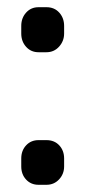

<svg xmlns="http://www.w3.org/2000/svg" viewBox="-20 -513 237 533"><path d="M39 -420V-441Q39 -463 52.5 -478Q66 -493 87 -493H109Q131 -493 144.5 -478Q158 -463 158 -441V-420Q158 -399 144 -383.5Q130 -368 109 -368H87Q66 -368 52.5 -383Q39 -398 39 -420ZM39 -51V-73Q39 -95 52.5 -109.5Q66 -124 87 -124H109Q131 -124 144.5 -109.5Q158 -95 158 -73V-51Q158 -30 144 -15Q130 0 109 0H87Q66 0 52.5 -14.5Q39 -29 39 -51Z"/></svg>

Font: Mitr
Style: Regular
Weight: 400
Designer: Thanarat Vachiruckul
Foundry: Cadson Demak
Version: Version 1.003